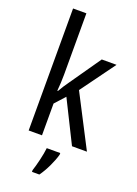

<svg xmlns="http://www.w3.org/2000/svg" viewBox="-180 -924 800 1124"><g transform="rotate(20 220.0 -362.5)"><path d="M154 -470V-853H71V-93H154V-291L211 -354L341 -93H434L267 -416L423 -630H331L196 -436C182 -417 164 -389 153 -369H149C152 -401 154 -438 154 -470ZM290 -22V-32H206C202 9 184 82 172 117V128H218C248 87 278 23 290 -22Z"/></g></svg>

Font: Noto Sans Kannada UI Condensed
Style: Regular
Weight: 400
Width: 3
Designer: Jelle Bosma - Monotype Design Team
Foundry: Monotype Imaging Inc.
Version: Version 2.005